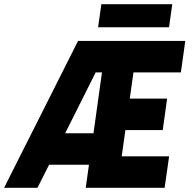

<svg xmlns="http://www.w3.org/2000/svg" viewBox="-50 -895 926 915"><path d="M-30.5 0 322 -700H833L812 -550H586L568.5 -425H746.5L725.5 -275H547.5L530 -150H756L734.5 0H358.5L374 -110H184L128.5 0ZM260.5 -260H395.5L436 -550H406ZM433 -875H771L755.5 -765H417.5Z"/></svg>

Font: Urbanist Black
Style: Italic
Weight: 900
Italic angle: -8°
Designer: Corey Hu
Foundry: Corey Hu
Version: Version 1.330; ttfautohint (v1.8.4.7-5d5b)